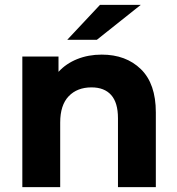

<svg xmlns="http://www.w3.org/2000/svg" viewBox="-20 -771 731 791"><path d="M622 -308V0H466V-284Q466 -348 438 -379.5Q410 -411 357 -411Q298 -411 263 -374.5Q228 -338 228 -266V0H72V-538H221V-475Q252 -509 298 -527.5Q344 -546 399 -546Q499 -546 560.5 -486Q622 -426 622 -308ZM392 -751H560L379 -607H257Z"/></svg>

Font: APTA Sans Regular
Style: Bold Italic
Weight: 700
Version: Version 7.200